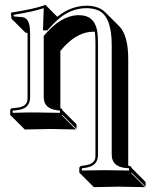

<svg xmlns="http://www.w3.org/2000/svg" viewBox="-20 -462 619 772"><path d="M90.8 -329.6 82.5 -330.6 25.9 -387.2 23.9 -411.1Q120.6 -426.3 162.1 -441.9Q164.6 -441.4 165 -440.9Q165.5 -439.5 166 -439L210.4 -394.5Q264.2 -438.5 329.1 -439Q377 -438.5 403.3 -412.6L460 -356Q495.6 -318.8 495.6 -224.6V204.6L500 205.1Q504.4 206.1 506.8 208Q508.3 210.9 508.8 212.9L565.4 269.5V288.6L508.8 231.9L506.8 233.9L563.5 290.5Q562.5 290.5 455.6 288.6Q455.6 288.6 357.4 290.5L300.8 233.9L298.8 231.9V212.9Q300.8 206.5 307.1 205.1L320.8 203.1Q356.4 198.2 362.3 177.2Q364.3 169.4 363.8 160.2V-288.1Q363.8 -316.4 361.3 -334.5Q358.4 -334.5 355.5 -334.5Q294.4 -334.5 238.3 -274.9Q230 -266.1 222.7 -257.3V-26.9Q227.1 -25.9 229 -24.4Q230.5 -21.5 231 -19L287.6 37.6V56.6L231 0L229 2L285.6 58.6Q284.7 58.6 183.6 56.6L79.6 58.6L22.9 2L21 0V-19Q22.9 -25.9 28.8 -26.9L47.9 -28.8Q83.5 -32.7 89.4 -54.7Q90.8 -62.5 90.8 -71.8V-320.8Q90.8 -325.7 90.8 -329.6ZM155.8 -429.2Q115.2 -415.5 34.7 -402.3L35.2 -396L69.8 -393.1Q96.2 -390.1 100.1 -348.1Q101.1 -336.4 101.1 -320.8V-71.8Q101.1 -26.9 55.2 -20Q51.8 -19.5 48.8 -19L30.8 -17.1V-8.3Q91.3 -10.3 127 -9.8Q162.1 -9.8 221.2 -8.3V-17.1L207.5 -19Q161.1 -25.9 156.7 -61.5Q156.2 -66.9 155.8 -71.8V-317.9L158.2 -320.3Q223.1 -397 290 -400.9Q294.4 -400.9 298.8 -400.9Q357.9 -400.9 370.1 -340.8Q374 -319.3 374 -288.1V160.2Q374 203.1 330.1 211.4Q326.2 212.4 322.3 212.9L309.1 214.8V223.6Q365.7 222.2 398.9 222.2Q436.5 222.2 499 223.6V214.8L480 212.9Q429.7 205.6 429.2 160.2V-281.2Q429.2 -392.1 378.9 -418.5Q357.9 -428.7 329.1 -429.2Q263.7 -429.2 211.4 -382.3Q192.9 -365.2 173.8 -343.8L170.4 -339.8H152.8Z"/></svg>

Font: Linux Biolinum Shadow O
Style: Regular
Weight: 400
Designer: Philipp H. Poll
Foundry: Philipp H. Poll
Version: Version 1.0.4